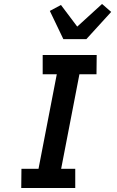

<svg xmlns="http://www.w3.org/2000/svg" viewBox="-20 -947 590 967"><path d="M359 0H87L88 -97H174L266 -573H195V-670H467L466 -573H380L288 -97H359ZM299 -750 231 -892 287 -922 369 -813 494 -927 540 -887 415 -750Z"/></svg>

Font: Lode
Style: Bold Italic
Weight: 700
Italic angle: -11°
Monospace: yes
Designer: Belleve Invis
Foundry: Belleve Invis
Version: Version 29.2.0; ttfautohint (v1.8.3)